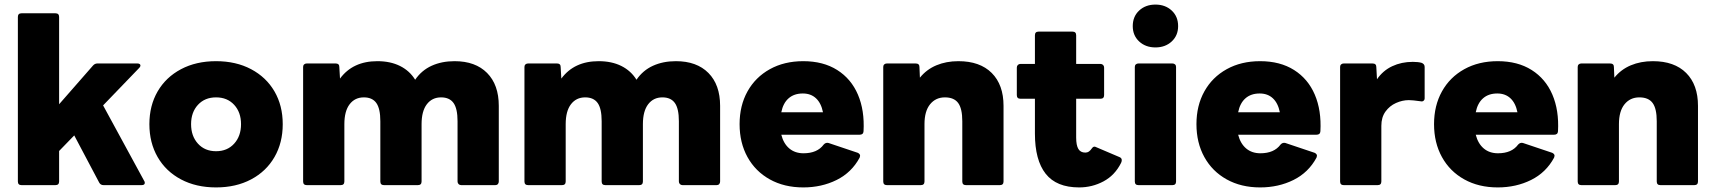

<svg xmlns="http://www.w3.org/2000/svg" viewBox="-20 -808 7485 838"><path d="M74 0Q58 0 58 -16V-734Q58 -750 74 -750H222Q238 -750 238 -734V-353L386 -522Q394 -531 405 -531H580Q586 -531 589.5 -528.5Q593 -526 593 -522Q593 -517 588 -512L430 -348L609 -19Q612 -15 612 -10Q612 0 598 0H432Q419 0 413 -11L304 -217L238 -149V-16Q238 0 222 0Z M632 -266Q632 -347 668 -409Q704 -471 770 -506Q836 -541 923 -541Q1010 -541 1076 -506Q1142 -471 1178 -409Q1214 -347 1214 -266Q1214 -185 1178 -122.5Q1142 -60 1076 -25Q1010 10 923 10Q836 10 770 -25Q704 -60 668 -122.5Q632 -185 632 -266ZM1032 -266Q1032 -318 1002 -350.5Q972 -383 923 -383Q874 -383 844 -350.5Q814 -318 814 -266Q814 -214 844 -181Q874 -148 923 -148Q972 -148 1002 -181Q1032 -214 1032 -266Z M1319 0Q1303 0 1303 -16V-516Q1303 -523 1307.5 -527Q1312 -531 1319 -531H1445Q1461 -531 1461 -516L1464 -465Q1520 -541 1627 -541Q1684 -541 1726 -520Q1768 -499 1792 -460Q1820 -501 1864 -521Q1908 -541 1964 -541Q2055 -541 2106 -489.5Q2157 -438 2157 -346V-16Q2157 -9 2153 -4.5Q2149 0 2142 0H1993Q1986 0 1981.5 -4.5Q1977 -9 1977 -16V-279Q1977 -334 1959.5 -358.5Q1942 -383 1905 -383Q1866 -383 1843 -353Q1820 -323 1820 -266V-16Q1820 0 1804 0H1656Q1640 0 1640 -16V-279Q1640 -334 1622.5 -358.5Q1605 -383 1568 -383Q1529 -383 1506 -353Q1483 -323 1483 -266V-16Q1483 0 1467 0Z M2285 0Q2269 0 2269 -16V-516Q2269 -523 2273.5 -527Q2278 -531 2285 -531H2411Q2427 -531 2427 -516L2430 -465Q2486 -541 2593 -541Q2650 -541 2692 -520Q2734 -499 2758 -460Q2786 -501 2830 -521Q2874 -541 2930 -541Q3021 -541 3072 -489.5Q3123 -438 3123 -346V-16Q3123 -9 3119 -4.5Q3115 0 3108 0H2959Q2952 0 2947.5 -4.5Q2943 -9 2943 -16V-279Q2943 -334 2925.5 -358.5Q2908 -383 2871 -383Q2832 -383 2809 -353Q2786 -323 2786 -266V-16Q2786 0 2770 0H2622Q2606 0 2606 -16V-279Q2606 -334 2588.5 -358.5Q2571 -383 2534 -383Q2495 -383 2472 -353Q2449 -323 2449 -266V-16Q2449 0 2433 0Z M3208 -266Q3208 -347 3242.5 -409Q3277 -471 3340 -506Q3403 -541 3486 -541Q3573 -541 3634 -502.5Q3695 -464 3724.5 -395Q3754 -326 3749 -235Q3748 -220 3732 -220H3390Q3400 -181 3425 -160Q3450 -139 3487 -139Q3547 -139 3575 -177Q3584 -187 3596 -184L3724 -141Q3734 -136 3734 -128L3732 -120Q3697 -55 3631.5 -22.5Q3566 10 3486 10Q3403 10 3340 -25Q3277 -60 3242.5 -122.5Q3208 -185 3208 -266ZM3390 -318H3572Q3564 -358 3541.5 -379Q3519 -400 3484 -400Q3446 -400 3422 -379Q3398 -358 3390 -318Z M3851 0Q3835 0 3835 -16V-516Q3835 -523 3839.5 -527Q3844 -531 3851 -531H3976Q3993 -531 3993 -516L3995 -469Q4024 -505 4067 -523Q4110 -541 4163 -541Q4257 -541 4308.5 -489.5Q4360 -438 4360 -346V-16Q4360 0 4344 0H4196Q4180 0 4180 -16V-279Q4180 -334 4162 -358.5Q4144 -383 4104 -383Q4064 -383 4039.5 -353Q4015 -323 4015 -266V-16Q4015 0 3999 0Z M4497 -225V-377H4434Q4418 -377 4418 -393V-513Q4418 -520 4422.5 -524.5Q4427 -529 4434 -529H4497V-654Q4497 -670 4513 -670H4661Q4677 -670 4677 -654V-529H4783Q4790 -529 4794.5 -524.5Q4799 -520 4799 -513V-393Q4799 -377 4783 -377H4677V-208Q4677 -174 4686.5 -158Q4696 -142 4717 -142Q4726 -142 4732.5 -146.5Q4739 -151 4746 -161Q4751 -168 4757 -168Q4760 -168 4766 -165L4867 -122Q4876 -118 4876 -109Q4876 -103 4873 -97Q4846 -43 4796.5 -16.5Q4747 10 4690 10Q4591 10 4544 -49.5Q4497 -109 4497 -225Z M4924 -694Q4924 -736 4952 -762Q4980 -788 5023 -788Q5066 -788 5094 -762Q5122 -736 5122 -694Q5122 -653 5094 -627Q5066 -601 5023 -601Q4980 -601 4952 -627Q4924 -653 4924 -694ZM4949 0Q4933 0 4933 -16V-516Q4933 -523 4937.5 -527Q4942 -531 4949 -531H5097Q5104 -531 5108.5 -527Q5113 -523 5113 -516V-16Q5113 0 5097 0Z M5202 -266Q5202 -347 5236.5 -409Q5271 -471 5334 -506Q5397 -541 5480 -541Q5567 -541 5628 -502.5Q5689 -464 5718.5 -395Q5748 -326 5743 -235Q5742 -220 5726 -220H5384Q5394 -181 5419 -160Q5444 -139 5481 -139Q5541 -139 5569 -177Q5578 -187 5590 -184L5718 -141Q5728 -136 5728 -128L5726 -120Q5691 -55 5625.5 -22.5Q5560 10 5480 10Q5397 10 5334 -25Q5271 -60 5236.5 -122.5Q5202 -185 5202 -266ZM5384 -318H5566Q5558 -358 5535.5 -379Q5513 -400 5478 -400Q5440 -400 5416 -379Q5392 -358 5384 -318Z M5845 0Q5829 0 5829 -16V-516Q5829 -523 5833.5 -527Q5838 -531 5845 -531H5970Q5987 -531 5987 -516L5990 -462Q6016 -500 6056.5 -519Q6097 -538 6146 -538Q6169 -538 6184 -534Q6198 -529 6198 -516V-379Q6198 -372 6193 -368Q6188 -364 6180 -366Q6145 -371 6129 -371Q6101 -371 6073 -358.5Q6045 -346 6027 -321Q6009 -296 6009 -259V-16Q6009 0 5993 0Z M6239 -266Q6239 -347 6273.5 -409Q6308 -471 6371 -506Q6434 -541 6517 -541Q6604 -541 6665 -502.5Q6726 -464 6755.5 -395Q6785 -326 6780 -235Q6779 -220 6763 -220H6421Q6431 -181 6456 -160Q6481 -139 6518 -139Q6578 -139 6606 -177Q6615 -187 6627 -184L6755 -141Q6765 -136 6765 -128L6763 -120Q6728 -55 6662.5 -22.5Q6597 10 6517 10Q6434 10 6371 -25Q6308 -60 6273.5 -122.5Q6239 -185 6239 -266ZM6421 -318H6603Q6595 -358 6572.5 -379Q6550 -400 6515 -400Q6477 -400 6453 -379Q6429 -358 6421 -318Z M6882 0Q6866 0 6866 -16V-516Q6866 -523 6870.5 -527Q6875 -531 6882 -531H7007Q7024 -531 7024 -516L7026 -469Q7055 -505 7098 -523Q7141 -541 7194 -541Q7288 -541 7339.5 -489.5Q7391 -438 7391 -346V-16Q7391 0 7375 0H7227Q7211 0 7211 -16V-279Q7211 -334 7193 -358.5Q7175 -383 7135 -383Q7095 -383 7070.5 -353Q7046 -323 7046 -266V-16Q7046 0 7030 0Z"/></svg>

Font: LINE Seed Sans TH App ExtraBold
Style: Regular
Weight: 800
Designer: Dalton Maag Ltd | Thai characters by Cadson Demak Co.,Ltd.
Foundry: Dalton Maag Ltd
Version: Version 1.003